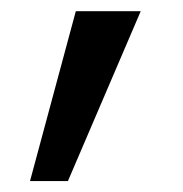

<svg xmlns="http://www.w3.org/2000/svg" viewBox="-20 -156 335 352"><path d="M238 -135.5 104.5 176H35L119 -135.5Z"/></svg>

Font: Myanmar Ethnic
Style: Regular
Weight: 400
Designer: Khon Soe Zaw Thu
Foundry: PaOh Unicode khonsoezawthu@gmail.com and @hotmail.com
Version: Version 1.01 September 27, 2016